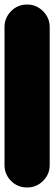

<svg xmlns="http://www.w3.org/2000/svg" viewBox="-20 -830 240 850"><path d="M0 -100H200V-710H0ZM100 -200Q58 -200 29 -170.5Q0 -141 0 -100Q0 -58 29 -29Q58 0 100 0Q141 0 170.5 -29Q200 -58 200 -100Q200 -141 170.5 -170.5Q141 -200 100 -200ZM100 -810Q58 -810 29 -780.5Q0 -751 0 -710Q0 -668 29 -639Q58 -610 100 -610Q141 -610 170.5 -639Q200 -668 200 -710Q200 -751 170.5 -780.5Q141 -810 100 -810Z"/></svg>

Font: Wavefont Black
Style: Regular
Weight: 900
Version: Version 3.004;gftools[0.9.33]